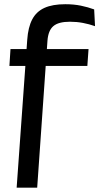

<svg xmlns="http://www.w3.org/2000/svg" viewBox="-20 -696 473 888"><path d="M23.5 -391 28.5 -469H389.5L384 -391ZM419.5 -575Q392.5 -584.5 363.5 -590Q334.5 -595.5 303.5 -595.5Q250.5 -595.5 226.8 -575.2Q203 -555 199.5 -507.5L152 172H57L106 -512.5Q110 -570 129 -606.2Q148 -642.5 185.5 -659.5Q223 -676.5 282 -676.5Q321 -676.5 354 -669.8Q387 -663 415.5 -652.5Z"/></svg>

Font: Anek Latin Medium Medium
Style: Regular
Weight: 500
Version: Version 1.003